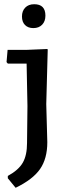

<svg xmlns="http://www.w3.org/2000/svg" viewBox="-20 -695 323 909"><path d="M142 -675Q195 -675 195 -621Q195 -594 179.5 -578Q164 -562 138 -562Q113 -562 98.5 -576.5Q84 -591 84 -617Q84 -643 99.5 -659Q115 -675 142 -675ZM203 -463 206 -461 199 -202 204 -22Q204 56 169.5 105.5Q135 155 54 194L17 149V138Q68 110 88 75Q108 40 108 -18L110 -193L106 -394H17L11 -401L16 -459H108Z"/></svg>

Font: Alegreya Sans Medium
Style: Regular
Weight: 500
Designer: Juan Pablo del Peral
Foundry: Huerta Tipografica
Version: Version 2.007